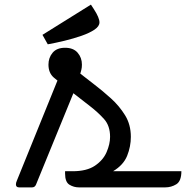

<svg xmlns="http://www.w3.org/2000/svg" viewBox="-20 -812 806 832"><path d="M190 -532Q190 -562 208 -583.5Q226 -605 262 -605Q298 -605 316.5 -583.5Q335 -562 335 -532Q335 -519 332.5 -509.5Q330 -500 328 -493L391 -444Q425 -418 461 -385.5Q497 -353 522 -312.5Q547 -272 547 -219Q547 -177 531 -137Q515 -97 470 -70H766Q766 -27 744 -13.5Q722 0 696 0H322Q300 0 281 -11.5Q262 -23 262 -60V-70H295Q356 -70 391.5 -94Q427 -118 442 -153Q457 -188 457 -219Q457 -267 431 -296Q405 -325 370 -352L298 -408L136 -12Q131 0 119 0H63Q49 0 49 -13Q49 -20 53 -29L229 -463L213 -476Q190 -496 190 -532ZM187 -620 164 -661 374 -792 387 -772Q411 -735 411 -715Q411 -698 389.5 -683.5Q368 -669 333.5 -657Q299 -645 260 -635.5Q221 -626 187 -620Z"/></svg>

Font: Warnes
Style: Regular
Weight: 400
Designer: Eduardo Rodriguez Tunni
Foundry: Eduardo Rodriguez Tunni
Version: Version 1.002; ttfautohint (v1.8.4.7-5d5b);gftools[0.9.23]